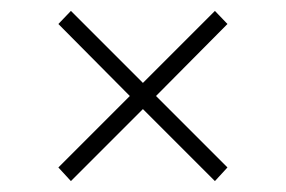

<svg xmlns="http://www.w3.org/2000/svg" viewBox="-20 -497 524 352"><path d="M397 -453 374 -477 242 -345 110 -477 87 -453 218 -321 87 -190 110 -165 242 -297 374 -165 397 -190 266 -321Z"/></svg>

Font: Montserrat arm ExtraLight
Style: Regular
Weight: 275
Designer: Julieta Ulanovsky
Foundry: Julieta Ulanovsky
Version: Version 6.000;PS 006.000;hotconv 1.0.88;makeotf.lib2.5.64775